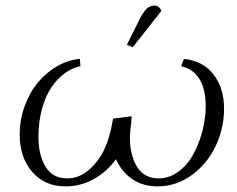

<svg xmlns="http://www.w3.org/2000/svg" viewBox="-20 -663 852 690"><path d="M50.8 -178.2Q50.8 -233.4 69.3 -283.4Q87.9 -333.5 118.2 -368.9Q148.4 -404.3 187.5 -426.3Q226.6 -448.2 267.1 -451.2L269 -424.8Q240.7 -419.9 214.4 -401.1Q188 -382.3 166.3 -351.3Q144.5 -320.3 131.3 -273.2Q118.2 -226.1 118.2 -169.9Q118.2 -105.5 143.8 -63.7Q169.4 -22 221.2 -22Q264.2 -22 299.3 -52.2Q334.5 -82.5 355 -126.7Q375.5 -170.9 383.8 -223.1L386.2 -236.8L453.1 -245.1L451.2 -219.2Q446.8 -183.1 446.8 -169.9Q446.8 -105.5 472.4 -63.7Q498 -22 549.8 -22Q589.4 -22 622.3 -46.9Q655.3 -71.8 676 -110.8Q696.8 -149.9 708 -194.6Q719.2 -239.3 719.2 -282.2Q719.2 -342.8 696.3 -379.6Q673.3 -416.5 630.9 -424.8L641.1 -451.2Q708.5 -444.8 746.8 -396Q785.2 -347.2 785.2 -272Q785.2 -201.7 754.9 -137.9Q724.6 -74.2 668.9 -33.7Q613.3 6.8 545.9 6.8Q493.7 6.8 455.3 -19.3Q417 -45.4 397 -90.8Q363.8 -45.4 316.7 -19.3Q269.5 6.8 215.8 6.8Q140.1 6.8 95.5 -45.7Q50.8 -98.1 50.8 -178.2ZM436 -502 481.9 -594.2Q495.6 -621.1 507.6 -632.1Q519.5 -643.1 535.2 -643.1Q550.8 -643.1 560.1 -624L457 -493.2Z"/></svg>

Font: Dihjauti
Style: Italic
Weight: 400
Italic angle: -9°
Designer: T. Christopher White
Version: Version 3.0.0